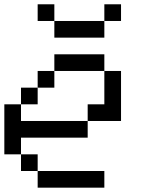

<svg xmlns="http://www.w3.org/2000/svg" viewBox="-20 -866 655 886"><path d="M461.5 -846.2H538.5V-769.2H461.5ZM230.8 -769.2H461.5V-692.3H230.8ZM153.8 -846.2H230.8V-769.2H153.8ZM153.8 0V-76.9H461.5V0ZM76.9 -76.9V-153.8H153.8V-76.9ZM0 -153.8V-384.6H76.9V-307.7H384.6V-230.8H76.9V-153.8ZM76.9 -384.6V-461.5H153.8V-384.6ZM153.8 -461.5V-538.5H230.8V-461.5ZM384.6 -307.7V-384.6H461.5V-538.5H538.5V-307.7ZM230.8 -538.5V-615.4H461.5V-538.5Z"/></svg>

Font: Mintsoda - Lime Green 13x16
Style: Regular
Weight: 400
Designer: Mintsoda-15
Version: Version 1.0